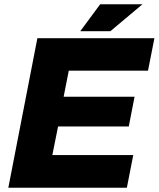

<svg xmlns="http://www.w3.org/2000/svg" viewBox="-20 -879 743 899"><path d="M19 0 155 -700H703L673 -548H302L278 -426H610L583 -287H252L225 -153H604L574 0ZM356 -733 449 -859H647L497 -733Z"/></svg>

Font: REM
Style: Bold Italic
Weight: 700
Italic angle: -11°
Designer: Octavio Pardo
Foundry: Ashler Design
Version: Version 1.005;gftools[0.9.28]